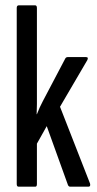

<svg xmlns="http://www.w3.org/2000/svg" viewBox="-20 -703 366 723"><path d="M50 0Q43 0 43 -10V-673Q43 -683 51 -683H112Q119 -683 119 -673V-385Q119 -365 119 -347Q119 -329 119 -311Q119 -293 118 -273H119Q129 -299 141 -321.5Q153 -344 166 -369L226 -483Q229 -488 235 -488H304Q314 -488 309 -477L206 -301L319 -12Q322 0 313 0H244Q239 0 236 -6L156 -228L119 -162V-10Q119 0 113 0Z"/></svg>

Font: Sofia Sans Extra Condensed Medium
Style: Regular
Weight: 500
Version: Version 4.100